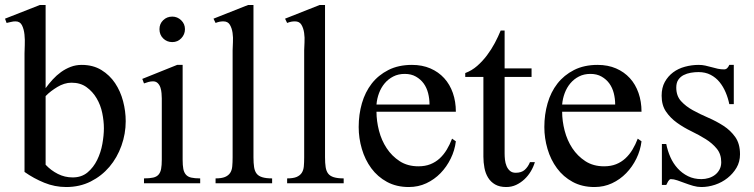

<svg xmlns="http://www.w3.org/2000/svg" viewBox="-24 -734 3020 769"><path d="M479.5 -248.5Q479.5 -198.2 462.4 -150.4Q445.3 -102.5 414.3 -65.9Q383.3 -29.3 339.4 -7.1Q295.4 15.1 241.2 15.1Q195.3 15.1 153.1 -2.2Q110.8 -19.5 74.2 -45.4V-520Q74.2 -532.2 75.2 -553.5Q76.2 -574.7 74 -595.9Q71.8 -617.2 64 -632.8Q56.2 -648.4 38.1 -648.4Q28.8 -648.4 20.5 -646.2Q12.2 -644 2.4 -642.1L-3.9 -659.2L135.3 -713.9H158.7V-380.9Q171.4 -398.4 187 -415.5Q202.6 -432.6 220.7 -445.6Q238.8 -458.5 259.3 -466.3Q279.8 -474.1 303.2 -474.1Q348.6 -474.1 382.1 -453.6Q415.5 -433.1 437 -400.9Q458.5 -368.7 469 -328.6Q479.5 -288.6 479.5 -248.5ZM392.1 -220.2Q392.1 -249.5 385.5 -281.5Q378.9 -313.5 363 -340.3Q347.2 -367.2 322.5 -385Q297.9 -402.8 262.2 -402.8Q247.6 -402.8 233.2 -398.2Q218.8 -393.6 205.8 -385.7Q192.9 -377.9 180.7 -368.7Q168.5 -359.4 158.7 -349.1V-74.2Q180.2 -51.3 207.8 -37.4Q235.4 -23.4 267.1 -23.4Q302.7 -23.4 326.7 -43.5Q350.6 -63.5 365.2 -93.5Q379.9 -123.5 386 -157.7Q392.1 -191.9 392.1 -220.2Z M552.7 0V-19.5Q575.2 -19.5 589.4 -22.7Q603.5 -25.9 611.1 -34.7Q618.7 -43.5 621.3 -57.6Q624 -71.8 624 -94.2V-339.8Q624 -348.6 623 -360.4Q622.1 -372.1 618.7 -382.8Q615.2 -393.6 607.9 -400.9Q600.6 -408.2 588.9 -408.2Q580.1 -408.2 571 -405.8Q562 -403.3 552.7 -399.9L545.9 -418L685.5 -474.1H707.5V-94.2Q707.5 -71.8 710.2 -57.6Q712.9 -43.5 720.5 -34.7Q728 -25.9 741.7 -22.7Q755.4 -19.5 777.8 -19.5V0ZM716.8 -617.2Q716.8 -596.2 702.1 -580.8Q687.5 -565.4 666 -565.4Q644.5 -565.4 629.6 -580.1Q614.7 -594.7 614.7 -617.2Q614.7 -638.7 629.6 -653.1Q644.5 -667.5 666 -667.5Q686.5 -667.5 701.7 -652.8Q716.8 -638.2 716.8 -617.2Z M839.4 0V-19.5Q863.3 -19.5 877 -25.1Q890.6 -30.8 897.7 -41.3Q904.8 -51.8 906.2 -67.6Q907.7 -83.5 907.7 -104V-532.7Q907.7 -544.4 908.9 -564Q910.2 -583.5 907.5 -602.3Q904.8 -621.1 896.7 -634.8Q888.7 -648.4 870.6 -648.4Q862.8 -648.4 855.5 -647Q848.1 -645.5 839.4 -642.1L831.1 -659.2L969.2 -713.9H991.2V-104Q991.2 -80.6 993.7 -64.7Q996.1 -48.8 1003.7 -38.8Q1011.2 -28.8 1026.4 -24.2Q1041.5 -19.5 1065.9 -19.5V0Z M1126 0V-19.5Q1149.9 -19.5 1163.6 -25.1Q1177.2 -30.8 1184.3 -41.3Q1191.4 -51.8 1192.9 -67.6Q1194.3 -83.5 1194.3 -104V-532.7Q1194.3 -544.4 1195.6 -564Q1196.8 -583.5 1194.1 -602.3Q1191.4 -621.1 1183.3 -634.8Q1175.3 -648.4 1157.2 -648.4Q1149.4 -648.4 1142.1 -647Q1134.8 -645.5 1126 -642.1L1117.7 -659.2L1255.9 -713.9H1277.8V-104Q1277.8 -80.6 1280.3 -64.7Q1282.7 -48.8 1290.3 -38.8Q1297.9 -28.8 1313 -24.2Q1328.1 -19.5 1352.5 -19.5V0Z M1801.8 -168Q1797.4 -131.8 1781.2 -98.9Q1765.1 -65.9 1740.5 -40.5Q1715.8 -15.1 1683.6 0Q1651.4 15.1 1613.3 15.1Q1564 15.1 1526.1 -5.4Q1488.3 -25.9 1463.1 -60.1Q1438 -94.2 1425.3 -137.5Q1412.6 -180.7 1412.6 -225.1Q1412.6 -275.4 1425.5 -320.3Q1438.5 -365.2 1464.8 -399.2Q1491.2 -433.1 1531.5 -453.6Q1571.8 -474.1 1626 -474.1Q1667 -474.1 1699.7 -460Q1732.4 -445.8 1755.1 -420.9Q1777.8 -396 1789.8 -361.6Q1801.8 -327.1 1801.8 -286.6H1483.9Q1483.9 -249.5 1493.9 -210.7Q1503.9 -171.9 1524.7 -140.4Q1545.4 -108.9 1576.9 -88.4Q1608.4 -67.9 1651.9 -67.9Q1678.7 -67.9 1699.7 -76.2Q1720.7 -84.5 1737.1 -99.6Q1753.4 -114.7 1765.6 -135Q1777.8 -155.3 1786.6 -178.7ZM1696.3 -315.4Q1696.3 -338.9 1690.7 -360.8Q1685.1 -382.8 1672.9 -399.7Q1660.6 -416.5 1641.8 -427.2Q1623 -438 1597.2 -438Q1571.3 -438 1551.3 -427.7Q1531.2 -417.5 1516.8 -400.4Q1502.4 -383.3 1494.1 -361.1Q1485.8 -338.9 1483.9 -315.4Z M2118.2 -84.5Q2112.8 -65.9 2102.1 -47.9Q2091.3 -29.8 2076.4 -15.9Q2061.5 -2 2043.2 6.6Q2024.9 15.1 2003.4 15.1Q1977.1 15.1 1959.2 4.9Q1941.4 -5.4 1930.9 -22.5Q1920.4 -39.6 1916.3 -61.5Q1912.1 -83.5 1912.1 -106.4V-425.8H1839.4V-441.4Q1865.7 -451.2 1887.2 -470Q1908.7 -488.8 1926.5 -512.5Q1944.3 -536.1 1958 -562Q1971.7 -587.9 1981.4 -611.8H1997.1V-460H2105V-425.8H1997.1V-118.7Q1997.1 -107.4 1998.5 -94Q2000 -80.6 2004.9 -68.8Q2009.8 -57.1 2018.6 -49.6Q2027.3 -42 2041.5 -42Q2064.5 -42 2077.6 -53.7Q2090.8 -65.4 2098.6 -84.5Z M2545.4 -168Q2541 -131.8 2524.9 -98.9Q2508.8 -65.9 2484.1 -40.5Q2459.5 -15.1 2427.2 0Q2395 15.1 2356.9 15.1Q2307.6 15.1 2269.8 -5.4Q2231.9 -25.9 2206.8 -60.1Q2181.6 -94.2 2168.9 -137.5Q2156.2 -180.7 2156.2 -225.1Q2156.2 -275.4 2169.2 -320.3Q2182.1 -365.2 2208.5 -399.2Q2234.9 -433.1 2275.1 -453.6Q2315.4 -474.1 2369.6 -474.1Q2410.6 -474.1 2443.4 -460Q2476.1 -445.8 2498.8 -420.9Q2521.5 -396 2533.4 -361.6Q2545.4 -327.1 2545.4 -286.6H2227.5Q2227.5 -249.5 2237.5 -210.7Q2247.6 -171.9 2268.3 -140.4Q2289.1 -108.9 2320.6 -88.4Q2352.1 -67.9 2395.5 -67.9Q2422.4 -67.9 2443.4 -76.2Q2464.4 -84.5 2480.7 -99.6Q2497.1 -114.7 2509.3 -135Q2521.5 -155.3 2530.3 -178.7ZM2439.9 -315.4Q2439.9 -338.9 2434.3 -360.8Q2428.7 -382.8 2416.5 -399.7Q2404.3 -416.5 2385.5 -427.2Q2366.7 -438 2340.8 -438Q2314.9 -438 2294.9 -427.7Q2274.9 -417.5 2260.5 -400.4Q2246.1 -383.3 2237.8 -361.1Q2229.5 -338.9 2227.5 -315.4Z M2939.9 -116.2Q2939.9 -85.9 2925.8 -62Q2911.6 -38.1 2889.6 -20.8Q2867.7 -3.4 2840.1 5.9Q2812.5 15.1 2785.2 15.1Q2769 15.1 2752.2 10.3Q2735.4 5.4 2719.2 -0.7Q2703.1 -6.8 2688.7 -11.7Q2674.3 -16.6 2662.6 -16.6Q2659.7 -16.6 2656.7 -13.7Q2653.8 -10.7 2651.6 -7.1Q2649.4 -3.4 2647.7 0.7Q2646 4.9 2644.5 6.8H2627V-157.2H2644.5Q2649.9 -129.9 2661.1 -104.5Q2672.4 -79.1 2690.2 -59.6Q2708 -40 2731.7 -28.3Q2755.4 -16.6 2785.2 -16.6Q2800.3 -16.6 2814.7 -21Q2829.1 -25.4 2840.1 -33.9Q2851.1 -42.5 2857.9 -55.2Q2864.7 -67.9 2864.7 -84.5Q2864.7 -116.7 2846.9 -138.4Q2829.1 -160.2 2802.5 -176.8Q2775.9 -193.4 2745.1 -208.3Q2714.4 -223.1 2687.7 -242.2Q2661.1 -261.2 2643.6 -286.9Q2626 -312.5 2626 -350.6Q2626 -382.8 2638.7 -405.8Q2651.4 -428.7 2671.9 -444.1Q2692.4 -459.5 2719.5 -466.8Q2746.6 -474.1 2774.4 -474.1Q2788.1 -474.1 2800.5 -471.4Q2813 -468.8 2825.7 -465.1Q2838.4 -461.4 2850.8 -458.7Q2863.3 -456.1 2876 -456.1Q2883.8 -456.1 2888.9 -461.4Q2894 -466.8 2897 -474.1H2915V-316.9H2897Q2892.1 -341.3 2882.3 -364.3Q2872.6 -387.2 2857.9 -405.3Q2843.3 -423.3 2822.3 -434.3Q2801.3 -445.3 2773.4 -445.3Q2758.3 -445.3 2742.7 -442.6Q2727.1 -439.9 2714.1 -433.3Q2701.2 -426.8 2692.9 -414.8Q2684.6 -402.8 2684.6 -383.3Q2684.6 -350.1 2703.6 -329.1Q2722.7 -308.1 2751 -292.5Q2779.3 -276.9 2812.3 -262.7Q2845.2 -248.5 2873.5 -230.2Q2901.9 -211.9 2920.9 -185.1Q2939.9 -158.2 2939.9 -116.2Z"/></svg>

Font: Simplified Naskh
Style: Regular
Weight: 400
Designer: SIL International
Foundry: Arabeyes
Version: 1.02_alpha